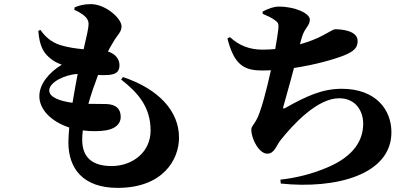

<svg xmlns="http://www.w3.org/2000/svg" viewBox="-20 -839 2040 932"><path d="M219 -400C219 -439 293 -477 357 -480C349 -438 340 -389 332 -340C272 -348 219 -366 219 -400ZM568 -453C651 -388 711 -319 711 -205C711 -101 624 -33 522 -33C430 -33 379 -73 379 -161C379 -175 380 -191 382 -206C420 -201 461 -201 493 -206C537 -213 566 -236 566 -271C566 -313 541 -332 497 -334C475 -335 444 -334 409 -335C423 -384 440 -433 456 -475C473 -474 490 -474 506 -475C538 -478 560 -487 560 -522C560 -548 545 -576 504 -589C517 -615 529 -633 539 -650C551 -669 570 -685 570 -711C570 -750 492 -819 421 -819C386 -819 363 -812 342 -803L341 -791C356 -785 370 -777 381 -769C397 -757 410 -744 410 -722C410 -703 401 -665 386 -600C351 -603 313 -608 273 -620C226 -635 198 -663 176 -694L166 -689C172 -613 192 -584 219 -560C239 -542 258 -533 280 -525C216 -486 171 -430 171 -372C171 -311 223 -251 316 -220C314 -193 312 -168 312 -148C312 -21 383 73 551 73C770 73 849 -63 849 -171C849 -300 750 -407 577 -465Z M1255 -772C1281 -761 1298 -753 1313 -742C1330 -730 1334 -724 1331 -697C1328 -673 1323 -640 1316 -601C1296 -599 1275 -598 1254 -598C1192 -598 1140 -618 1096 -659L1084 -652C1116 -527 1162 -497 1250 -497C1265 -497 1280 -497 1295 -498C1276 -410 1245 -289 1223 -254C1208 -228 1200 -224 1200 -210C1200 -162 1239 -93 1277 -93C1313 -93 1321 -133 1343 -160C1403 -235 1520 -362 1626 -362C1710 -362 1743 -296 1743 -239C1743 -162 1702 -83 1571 -27C1494 6 1415 25 1341 33L1343 52C1611 80 1880 9 1880 -197C1880 -307 1804 -408 1639 -408C1543 -408 1467 -372 1363 -314C1356 -310 1353 -312 1355 -320C1362 -347 1387 -432 1407 -509C1513 -525 1605 -552 1650 -570C1700 -590 1716 -609 1716 -640C1716 -691 1637 -697 1606 -697C1600 -697 1586 -688 1545 -666C1517 -651 1479 -636 1436 -624C1439 -636 1442 -647 1445 -657C1459 -705 1484 -713 1484 -744C1484 -774 1413 -807 1334 -807C1308 -807 1285 -798 1255 -783Z"/></svg>

Font: Noto Serif TC Black
Style: Regular
Weight: 900
Version: Version 1.001;PS 1.001;hotconv 16.6.54;makeotf.lib2.5.65590